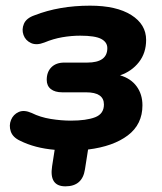

<svg xmlns="http://www.w3.org/2000/svg" viewBox="-20 -521 573 678"><path d="M211 137Q153 137 164 66L173 8Q103 2 51 -24Q25 -36 18 -57Q11 -78 19 -97.5Q27 -117 46 -125.5Q65 -134 92 -122Q122 -107 159 -101Q196 -95 230 -95Q285 -95 316 -107Q347 -119 347 -152Q347 -195 284 -195H200Q174 -195 159.5 -206.5Q145 -218 145 -239Q145 -267 161.5 -283.5Q178 -300 207 -300H288Q359 -300 359 -351Q359 -372 337.5 -383.5Q316 -395 263 -395Q232 -395 200 -389.5Q168 -384 137 -371Q109 -360 89.5 -369Q70 -378 63 -397.5Q56 -417 64.5 -437Q73 -457 102 -467Q189 -501 298 -501Q391 -501 443.5 -468Q496 -435 496 -380Q496 -334 470.5 -301.5Q445 -269 404 -255Q442 -244 462.5 -216Q483 -188 483 -149Q483 -82 431.5 -43Q380 -4 291 7L280 77Q271 137 211 137Z"/></svg>

Font: Nunito ExtraBold
Style: Italic
Weight: 800
Italic angle: -9°
Designer: Vernon Adams
Foundry: Vernon Adams
Version: Version 3.601; ttfautohint (v1.8.2.53-6de2)